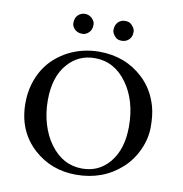

<svg xmlns="http://www.w3.org/2000/svg" viewBox="-91 -917 964 1013"><g transform="rotate(10 391.5 -410.0)"><path d="M168.5 -348.6Q168.5 -281.7 186.3 -222.2Q204.1 -162.6 236.3 -118.7Q304.2 -24.9 408.7 -24.9Q499 -24.9 555.7 -93.8Q614.3 -165 614.3 -285.6Q614.3 -424.3 547.9 -516.6Q480.5 -610.4 375.5 -610.4Q287.6 -610.4 230.5 -544.9Q168.5 -475.1 168.5 -348.6ZM54.7 -313.5Q54.7 -366.7 68.1 -413.6Q81.5 -460.4 105 -497.8Q128.4 -535.2 160.6 -563.2Q192.9 -591.3 230.5 -610.4Q306.2 -647.9 392.6 -647.9Q533.2 -647.9 628.9 -558.1Q691.4 -499.5 715.8 -411.1Q728 -367.2 728 -304.4Q728 -241.7 700.4 -180.9Q672.9 -120.1 625.5 -77.1Q526.4 12.7 382.8 12.7Q249 12.7 154.8 -73.2Q54.7 -165 54.7 -313.5ZM321.3 -815.9Q336.9 -800.3 336.9 -783.7Q336.9 -767.1 332.8 -757.3Q328.6 -747.6 321.3 -740.2Q305.2 -725.1 288.8 -725.1Q272.5 -725.1 262.7 -729.2Q252.9 -733.4 245.6 -740.2Q230.5 -755.9 230.5 -772.5Q230.5 -789.1 234.6 -798.8Q238.8 -808.6 245.8 -815.9Q252.9 -823.2 262.7 -827.4Q272.5 -831.5 283.4 -831.5Q294.4 -831.5 304.2 -827.4Q314 -823.2 321.3 -815.9ZM498 -831.5Q520.5 -831.5 531.7 -820.3Q551.8 -800.3 551.8 -783.7Q551.8 -767.1 547.6 -757.3Q543.5 -747.6 536.1 -740.2Q520 -725.1 498 -725.1Q476.1 -725.1 464.8 -736.3Q445.3 -755.9 445.3 -772.5Q445.3 -789.1 449.5 -798.8Q453.6 -808.6 460.4 -815.9Q475.6 -831.5 498 -831.5Z"/></g></svg>

Font: RadleyRegular
Style: Regular
Weight: 400
Designer: vernon adams
Foundry: vernon adams
Version: Version 1.000;PS 001.001;hotconv 1.0.56